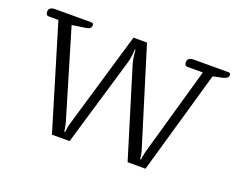

<svg xmlns="http://www.w3.org/2000/svg" viewBox="-85 -637 978 787"><g transform="rotate(20 404.5 -244.0)"><path d="M63 -451H21Q8 -451 8 -467Q8 -488 36 -488H193Q203 -488 203 -478Q203 -462 181 -459L121 -450L236 -64Q239 -51 240.5 -41.5Q242 -32 242 -29H246Q246 -32 247.5 -42.5Q249 -53 252 -64L377 -488H436L567 -64Q570 -53 571.5 -42.5Q573 -32 573 -29H577Q577 -32 578.5 -41.5Q580 -51 583 -64L693 -451H626Q613 -451 613 -467Q613 -488 641 -488H792Q801 -488 801 -478Q801 -465 779 -459L736 -450L607 0H529L410 -388Q406 -403 404 -421Q402 -439 402 -444H399Q399 -439 397 -421Q395 -403 391 -388L276 0H199Z"/></g></svg>

Font: Maitree Light
Style: Regular
Weight: 300
Designer: CadsonDemak Team
Foundry: CadsonDemak
Version: Version 1.001